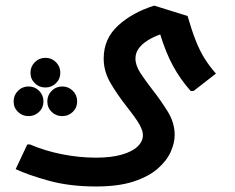

<svg xmlns="http://www.w3.org/2000/svg" viewBox="-20 -467 850 695"><path d="M328 208Q231.7 208 156.2 187Q80.7 166 36.7 145.3L78.7 56H89Q142 79 204.2 91.3Q266.3 103.7 328 103.7Q382.7 103.7 420.5 92.8Q458.3 82 477.8 63.5Q497.3 45 497.3 22Q497.3 6.7 485.7 -14.8Q474 -36.3 441.3 -77.7Q399.7 -131 377.5 -171Q355.3 -211 355.3 -255Q355.3 -326.7 407.3 -374.3Q459.3 -422 538.3 -446.7L659 -409Q673.7 -357.7 688.5 -320.2Q703.3 -282.7 721.3 -254.2Q739.3 -225.7 761.7 -200.7L680.7 -137.7H670.3Q633.3 -179 606.8 -227.5Q580.3 -276 560 -342.3Q535.7 -333.7 515.5 -321.3Q495.3 -309 482.8 -292.5Q470.3 -276 470.3 -255Q470.3 -230 488.8 -201.8Q507.3 -173.7 532.3 -141.7Q561.3 -104.7 586.8 -63.8Q612.3 -23 612.3 22Q612.3 49.7 598.2 82Q584 114.3 551.2 143.2Q518.3 172 463.7 190Q409 208 328 208ZM83.2 -46.7Q60.7 -46.7 45 -62Q29.3 -77.3 29.3 -99.9Q29.3 -122.4 45.1 -138.2Q60.9 -154 83.5 -154Q106 -154 121.7 -138.2Q137.3 -122.4 137.3 -99.9Q137.3 -77.3 121.5 -62Q105.8 -46.7 83.2 -46.7ZM205.2 -46.7Q182.7 -46.7 167 -62Q151.3 -77.3 151.3 -99.9Q151.3 -122.4 167.1 -138.2Q182.9 -154 205.5 -154Q228 -154 243.7 -138.2Q259.3 -122.4 259.3 -99.9Q259.3 -77.3 243.5 -62Q227.8 -46.7 205.2 -46.7ZM144.2 -150.3Q121.7 -150.3 106 -165.7Q90.3 -181 90.3 -203.6Q90.3 -226.1 106.1 -241.9Q121.9 -257.7 144.5 -257.7Q167 -257.7 182.7 -241.9Q198.3 -226.1 198.3 -203.6Q198.3 -181 182.5 -165.7Q166.8 -150.3 144.2 -150.3Z"/></svg>

Font: Fustat
Style: Regular
Weight: 400
Designer: Mohamed Gaber, Khaled Hosny, Laura Garcia Mut
Foundry: Kief Type Foundry, Alif Type Foundry, Hard Type Foundry
Version: Version 1.007